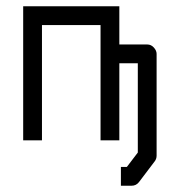

<svg xmlns="http://www.w3.org/2000/svg" viewBox="-20 -497 580 613"><path d="M114 -49H54V-477H361V-355H450Q462.5 -355 471.2 -345.2Q480 -335.5 480 -325V0Q480 10 474 18L424 84Q415 96 400 96H366V66V36H385L420 -10V-295H361V-49H301V-417H114Z"/></svg>

Font: IBM 3270
Style: Regular
Weight: 400
Monospace: yes
Version: Version 2.3.1